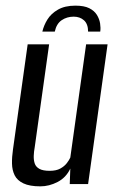

<svg xmlns="http://www.w3.org/2000/svg" viewBox="-20 -652 416 680"><path d="M247 -632Q278 -632 296 -623Q314 -614 323 -599.5Q332 -585 334.5 -569Q337 -553 335 -540H292Q292 -567 277.5 -580Q263 -593 241 -593Q217 -593 198.5 -580.5Q180 -568 174 -540H130Q135 -562 148 -583Q161 -604 185.5 -618Q210 -632 247 -632ZM123 8Q85 8 63 -2.5Q41 -13 32 -31Q23 -49 22.5 -72.5Q22 -96 26 -123L78 -495H154L103 -131Q100 -115 99.5 -100Q99 -85 103 -73Q107 -61 119.5 -54Q132 -47 156 -47Q179 -47 193.5 -55Q208 -63 216.5 -74Q225 -85 229 -94L285 -495H361L292 0H227L229 -55Q214 -23 184 -7.5Q154 8 123 8Z"/></svg>

Font: Alumni Sans Medium
Style: Italic
Weight: 500
Italic angle: -8°
Designer: Robert E. Leuschke
Foundry: Robert E. Leuschke
Version: Version 1.016